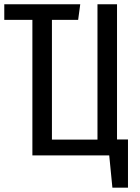

<svg xmlns="http://www.w3.org/2000/svg" viewBox="-20 -726 655 897"><path d="M526.7 -706.2V-74.4H577.9V150.8H505.1L490.3 0H131.3V-633.3H0V-706.2H354.9L345.1 -633.3H222.6V-73.8H435.4V-706.2Z"/></svg>

Font: Fira Code Fixed
Style: Regular
Weight: 400
Monospace: yes
Designer: Carrois Corporate, Edenspiekermann AG, Nikita Prokopov
Foundry: Carrois Corporate, Edenspiekermann AG, Nikita Prokopov
Version: Version 5.002